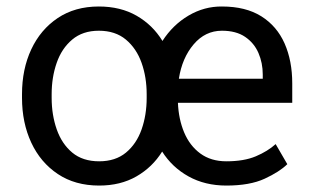

<svg xmlns="http://www.w3.org/2000/svg" viewBox="-20 -558 948 588"><path d="M47.4 -258.3V-269.5Q47.4 -346.2 75.7 -406.7Q104 -467.3 156.7 -502.7Q209.5 -538.1 282.7 -538.1Q349.1 -538.1 398.4 -509.8Q447.8 -481.4 477.5 -432.6Q509.3 -481.9 557.4 -510.3Q605.5 -538.6 659.7 -538.1Q732.4 -538.1 780.3 -508.1Q828.1 -478 851.6 -424.8Q875 -371.6 875 -302.7V-243.2H524.9Q526.9 -193.4 543.9 -152.6Q561 -111.8 593.5 -87.9Q626 -64 673.3 -64Q727.1 -64 763.4 -79.3Q799.8 -94.7 824.2 -116.7L859.9 -55.2Q835.9 -31.7 790.5 -10.7Q745.1 10.3 673.3 10.3Q607.9 10.3 557.6 -17.6Q507.3 -45.4 476.6 -93.8Q446.8 -45.9 397.9 -17.8Q349.1 10.3 283.7 10.3Q210 10.3 157 -25.1Q104 -60.5 75.7 -121.3Q47.4 -182.1 47.4 -258.3ZM659.7 -463.9Q608.4 -463.9 573 -422.1Q537.6 -380.4 527.8 -316.9H784.7V-329.6Q784.7 -365.2 771.5 -395.8Q758.3 -426.3 730.7 -445.1Q703.1 -463.9 659.7 -463.9ZM138.2 -269.5V-258.3Q138.2 -206.1 153.8 -161.6Q169.4 -117.2 201.4 -90.6Q233.4 -64 283.7 -64Q333.5 -64 365.7 -90.6Q397.9 -117.2 413.6 -161.6Q429.2 -206.1 429.2 -258.3V-269.5Q429.2 -321.3 413.6 -365.5Q397.9 -409.7 365.5 -436.8Q333 -463.9 282.7 -463.9Q233.4 -463.9 201.2 -436.8Q168.9 -409.7 153.6 -365.5Q138.2 -321.3 138.2 -269.5Z"/></svg>

Font: Vazirmatn RD UI
Style: Regular
Weight: 400
Designer: Saber Rastikerdar
Foundry: Saber Rastikerdar
Version: Version 33.003